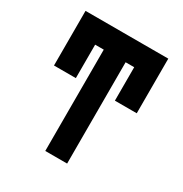

<svg xmlns="http://www.w3.org/2000/svg" viewBox="-168 -852 936 981"><g transform="rotate(30 300.0 -361.5)"><path d="M415 -400.4H543.9V-597.7H415ZM55.7 -400.4H184.6V-597.7H55.7ZM364.3 0V-597.7H543.9V-722.7H55.7V-597.7H235.4V0Z"/></g></svg>

Font: Giphurs SC
Style: Regular
Weight: 400
Version: Version 0.920